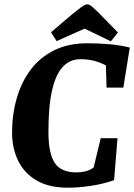

<svg xmlns="http://www.w3.org/2000/svg" viewBox="-20 -861 623 892"><path d="M295 11Q206 11 148.5 -23.5Q91 -58 63.5 -116Q36 -174 36 -244Q36 -328 57.5 -403.5Q79 -479 122 -536.5Q165 -594 231 -627Q297 -660 386 -660Q438 -660 489 -655.5Q540 -651 583 -640L553 -454H475L472 -557Q444 -572 415 -579Q386 -586 353 -586Q307 -586 274 -553Q241 -520 223 -446Q205 -372 205 -248Q205 -149 234 -104.5Q263 -60 336 -60Q356 -60 377 -65Q398 -70 415 -83L448 -219H526L510 -24Q455 -5 398.5 3Q342 11 295 11ZM495 -669 373 -728 243 -670 217 -711 312 -792Q328 -805 342 -816Q356 -827 367 -834Q378 -841 384 -841Q390 -841 396 -838Q402 -835 411 -827.5Q420 -820 434 -806L528 -710Z"/></svg>

Font: Faustina Light ExtraBold
Style: Italic
Weight: 800
Italic angle: -8°
Version: Version 1.200